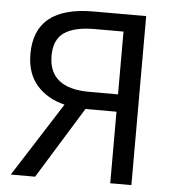

<svg xmlns="http://www.w3.org/2000/svg" viewBox="-52 -782 753 830"><g transform="rotate(5 324.0 -366.5)"><path d="M457 -385.7V-658.2H333Q244.1 -658.2 200.2 -627.9Q156.2 -597.7 156.2 -527.3Q156.2 -385.7 333 -385.7ZM320.3 -733.4H548.8V0H457V-310.5H322.3L130.9 0H25.4L230.5 -321.3Q154.3 -339.8 109.4 -391.6Q64.5 -443.4 64.5 -527.3Q64.5 -733.4 320.3 -733.4Z"/></g></svg>

Font: Nasu
Style: Regular
Weight: 400
Designer: Ryoko NISHIZUKA (kana &amp; ideographs); Paul D. Hunt (Latin, Greek &amp; Cyrillic); Wenlong ZHANG (bopomofo); Sandoll C
Version: Version 2014.1215